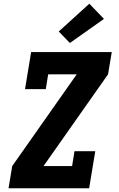

<svg xmlns="http://www.w3.org/2000/svg" viewBox="-20 -1016 640 1036"><path d="M26 0 46 -120 394 -615H240L227 -535H115L148 -735H583L563 -615L215 -120H369L382 -200H494L461 0ZM357 -784 297 -846 462 -996 541 -914Z"/></svg>

Font: Iosevka Slab Heavy Extended
Style: Italic
Weight: 900
Width: 7
Italic angle: -9°
Monospace: yes
Designer: Belleve Invis
Foundry: Belleve Invis
Version: Version 11.1.0; ttfautohint (v1.8.3)